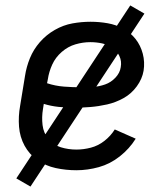

<svg xmlns="http://www.w3.org/2000/svg" viewBox="-20 -618 616 706"><path d="M261 8Q302 8 343.5 -3.5Q385 -15 420.5 -43Q456 -71 479 -108L402 -142Q387 -118 364 -100Q341 -82 314 -75Q287 -68 261 -68Q231 -68 203.5 -76.5Q176 -85 158 -107Q140 -129 136.5 -158Q133 -187 138 -217L141 -236Q167 -228 195 -225Q223 -222 251 -222Q282 -222 312.5 -224.5Q343 -227 374 -234Q405 -241 434 -257Q463 -273 483 -300.5Q503 -328 508 -358Q513 -390 505 -420.5Q497 -451 478.5 -474.5Q460 -498 433.5 -512.5Q407 -527 376 -532.5Q345 -538 313 -538Q280 -538 246.5 -532Q213 -526 181.5 -508Q150 -490 126.5 -463Q103 -436 90 -404Q77 -372 72 -339L54 -229Q47 -190 50 -152Q53 -114 70.5 -82Q88 -50 118 -29Q148 -8 185 0Q222 8 261 8ZM281 -297Q248 -297 215.5 -299.5Q183 -302 153 -312L156 -327Q160 -354 172 -380.5Q184 -407 207 -427Q230 -447 257.5 -455Q285 -463 312 -463Q334 -463 355 -458.5Q376 -454 393 -442.5Q410 -431 419 -412Q428 -393 424 -371Q421 -350 404.5 -332.5Q388 -315 366.5 -307.5Q345 -300 324 -298.5Q303 -297 281 -297ZM92 68 511 -568 459 -598 40 38Z"/></svg>

Font: Iosevka Sparkle
Style: Italic
Weight: 400
Italic angle: -9°
Designer: Belleve Invis
Foundry: Belleve Invis
Version: Version 4.5.0; ttfautohint (v1.8.3)